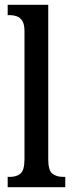

<svg xmlns="http://www.w3.org/2000/svg" viewBox="-20 -780 304 800"><path d="M12 0V-43H22Q49 -43 65.5 -57Q82 -71 82 -117V-650Q82 -679 73 -693Q64 -707 50 -712Q36 -717 22 -717H12V-760H181V-117Q181 -71 197.5 -57Q214 -43 243 -43H252V0Z"/></svg>

Font: Noto Serif Hebrew ExtraCondensed Medium
Style: Regular
Weight: 500
Width: 2
Designer: Monotype Design Team
Foundry: Monotype Imaging Inc.
Version: Version 2.004; ttfautohint (v1.8.4.7-5d5b)